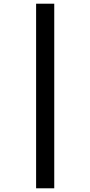

<svg xmlns="http://www.w3.org/2000/svg" viewBox="-20 -784 488 1037"><path d="M175 -764H273V233H175Z"/></svg>

Font: Noto Sans Khmer UI Condensed SemiBold
Style: Regular
Weight: 600
Width: 3
Designer: Danh Hong and the Monotype Design Team
Foundry: Monotype Imaging Inc.
Version: Version 2.002; ttfautohint (v1.8.4.7-5d5b)